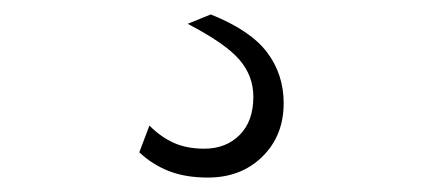

<svg xmlns="http://www.w3.org/2000/svg" viewBox="-20 -37 587 266"><path d="M240 -4 272 -17Q327 5 350 35.5Q373 66 373 106Q373 151 343.5 180Q314 209 268 209Q237 209 214 200Q191 191 173 174L187 137Q203 153 221 161Q239 169 263 169Q293 169 312 150Q331 131 331 97Q331 68 311.5 45.5Q292 23 240 -4Z"/></svg>

Font: Work Sans Light
Style: Regular
Weight: 300
Designer: Wei Huang
Foundry: Wei Huang
Version: Version 2.012; ttfautohint (v1.8.3)